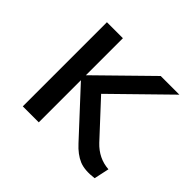

<svg xmlns="http://www.w3.org/2000/svg" viewBox="-122 -636 788 788"><g transform="rotate(45 271.5 -242.5)"><path d="M89.8 0V-488.3H182.6V-273.4L401.9 -488.3H510.3L280.8 -263.7L417.5 -116.2Q461.4 -69.8 521 -65.9L506.8 0Q454.1 6.8 421.9 -6.8Q389.6 -20.5 358.9 -54.2L182.6 -244.6V0Z"/></g></svg>

Font: Spinnaker
Style: Regular
Weight: 400
Designer: Elena Albertoni
Foundry: Elena Albertoni
Version: Version 1.001